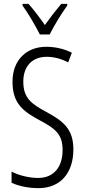

<svg xmlns="http://www.w3.org/2000/svg" viewBox="-20 -967 441 997"><path d="M329 -947H298C264 -906 243 -879 213 -837C186 -876 153 -919 128 -947H97V-938C126 -899 163 -835 187 -788H238C261 -835 299 -896 329 -938ZM361 -191C361 -294 312 -337 220 -386C144 -427 101 -457 101 -543C101 -621 145 -672 223 -672C255 -672 295 -664 334 -643L353 -693C321 -710 273 -724 222 -724C118 -725 44 -655 45 -541C45 -427 104 -387 185 -343C270 -298 305 -269 305 -187C305 -103 262 -43 178 -43C134 -43 80 -55 40 -76V-18C81 1 132 10 180 10C292 10 361 -67 361 -191Z"/></svg>

Font: Noto Sans UI Condensed Light
Style: Regular
Weight: 300
Width: 3
Designer: Monotype Design Team
Foundry: Monotype Imaging Inc.
Version: Version 1.901